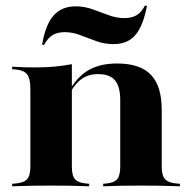

<svg xmlns="http://www.w3.org/2000/svg" viewBox="-20 -652 675 672"><path d="M158.9 -2.4Q121.8 -2.4 93.1 -2Q64.5 -1.6 22.6 0V-8.9L33.9 -9.7Q63.7 -12.1 75 -25Q86.3 -37.9 86.3 -68.5V-209.7H231.5V-68.5Q231.5 -37.1 242.7 -24.6Q254 -12.1 282.3 -9.7L291.9 -8.9V0Q251.6 -1.6 223.4 -2Q195.2 -2.4 158.9 -2.4ZM86.3 -209.7V-341.9Q86.3 -376.6 75 -391.5Q63.7 -406.5 33.9 -408.9L22.6 -409.7V-418.5Q48.4 -416.9 65.3 -416.5Q82.3 -416.1 104.8 -416.1Q141.9 -416.1 171.8 -419Q201.6 -421.8 231.5 -427.4V-418.5V-209.7ZM400.8 -209.7V-301.6Q400.8 -348.4 382.7 -370.6Q364.5 -392.7 322.6 -392.7Q287.1 -392.7 261.7 -372.6Q236.3 -352.4 212.9 -305.6L209.7 -310.5Q239.5 -373.4 281.9 -401.6Q324.2 -429.8 389.5 -429.8Q470.2 -429.8 508.1 -390.3Q546 -350.8 546 -268.5V-209.7ZM473.4 -2.4Q437.1 -2.4 409.7 -2Q382.3 -1.6 341.1 0V-8.9L350.8 -9.7Q379 -12.1 389.9 -24.6Q400.8 -37.1 400.8 -68.5V-209.7H546V-68.5Q546 -37.9 557.7 -25Q569.4 -12.1 598.4 -9.7L609.7 -8.9V0Q569.4 -1.6 540.3 -2Q511.3 -2.4 473.4 -2.4ZM378.2 -497.6Q346 -497.6 316.9 -508.1Q287.9 -518.5 260.9 -529Q233.9 -539.5 206.5 -539.5Q181.5 -539.5 164.5 -529.4Q147.6 -519.4 133.9 -494.4L127.4 -496Q139.5 -566.9 168.1 -598.4Q196.8 -629.8 244.4 -629.8Q275.8 -629.8 304.4 -619.4Q333.1 -608.9 360.5 -598.8Q387.9 -588.7 415.3 -588.7Q441.1 -588.7 458.1 -598.8Q475 -608.9 487.1 -632.3L494.4 -631.5Q480.6 -559.7 453.2 -528.6Q425.8 -497.6 378.2 -497.6Z"/></svg>

Font: Playfair 144pt SemiExpanded Black
Style: Regular
Weight: 900
Width: 6
Designer: Claus Eggers Sørensen
Foundry: Claus Eggers Sørensen
Version: Version 2.203